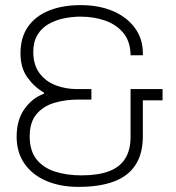

<svg xmlns="http://www.w3.org/2000/svg" viewBox="-20 -718 689 750"><path d="M286 12Q215 12 160.5 -11.5Q106 -35 75.5 -79Q45 -123 45 -184Q45 -250 76 -293Q107 -336 152 -352V-356Q114 -378 87 -415.5Q60 -453 60 -510Q60 -571 89 -613Q118 -655 171 -676.5Q224 -698 295 -698Q366 -698 420.5 -675Q475 -652 506.5 -609.5Q538 -567 538 -510V-502H490V-507Q488 -559 460.5 -591Q433 -623 389.5 -638Q346 -653 294 -653Q263 -653 230.5 -646.5Q198 -640 170.5 -624.5Q143 -609 126.5 -582Q110 -555 110 -515Q110 -465 134 -432.5Q158 -400 197 -385Q236 -370 281 -370H337V-329H283Q236 -329 193 -316.5Q150 -304 123 -272.5Q96 -241 96 -185Q96 -130 122 -96.5Q148 -63 194 -48Q240 -33 298 -33Q363 -33 405.5 -49Q448 -65 469 -98.5Q490 -132 490 -183V-370H615V-326H538V-186Q538 -118 509.5 -74Q481 -30 425 -9Q369 12 286 12Z"/></svg>

Font: Archivo Thin
Style: Regular
Weight: 250
Designer: Hector Gatti
Foundry: Omnibus-Type
Version: Version 2.001